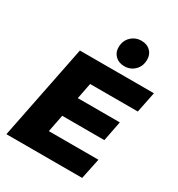

<svg xmlns="http://www.w3.org/2000/svg" viewBox="-218 -1092 1140 1231"><g transform="rotate(30 352.0 -476.0)"><path d="M242 -153H609L577 0H16L156 -700H704L673 -547H320L297 -429H608L579 -281H267ZM452 -755Q411 -755 385.5 -779.5Q360 -804 360 -841Q360 -891 391.5 -921.5Q423 -952 468 -952Q509 -952 534 -927.5Q559 -903 559 -865Q559 -816 528 -785.5Q497 -755 452 -755Z"/></g></svg>

Font: Montserrat ExtraBold
Style: Italic
Weight: 800
Italic angle: -11.3°
Designer: Julieta Ulanovsky
Foundry: Julieta Ulanovsky
Version: Version 9.000; ttfautohint (v1.8.4.7-5d5b)